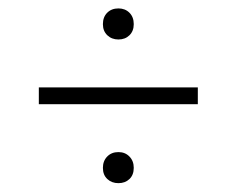

<svg xmlns="http://www.w3.org/2000/svg" viewBox="-20 -602 548 445"><path d="M254.5 -510.5Q239 -510.5 228.8 -520.2Q218.5 -530 218.5 -546Q218.5 -562.5 228.5 -572.5Q238.5 -582.5 254.5 -582.5Q270 -582.5 280 -572.5Q290 -562.5 290 -546Q290 -530 280 -520.2Q270 -510.5 254.5 -510.5ZM70 -360.5V-399.5H438.5V-360.5ZM254.5 -177.5Q239 -177.5 228.8 -187Q218.5 -196.5 218.5 -213Q218.5 -229 228.5 -239.2Q238.5 -249.5 254.5 -249.5Q270 -249.5 280 -239.2Q290 -229 290 -213Q290 -196.5 280 -187Q270 -177.5 254.5 -177.5Z"/></svg>

Font: Encode Sans Condensed Condensed ExtraLight
Style: Regular
Weight: 200
Width: 3
Designer: Multiple Designers
Foundry: Impallari Type
Version: Version 3.000; ttfautohint (v1.8.3) -l 8 -r 50 -G 200 -x 14 